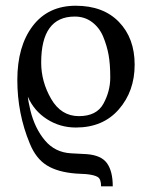

<svg xmlns="http://www.w3.org/2000/svg" viewBox="-20 -447 531 676"><path d="M243.2 -388.7Q125 -388.7 125 -226.6Q125 -159.2 160.2 -98.6Q195.3 -38.1 257.8 -38.1Q320.3 -38.1 344.2 -82Q368.2 -126 368.2 -173.8Q368.2 -221.7 362.3 -253.9Q356.4 -286.1 343.3 -317.9Q330.1 -349.6 304.2 -369.1Q278.3 -388.7 243.2 -388.7ZM247.1 2Q191.4 2 145.5 -27.3Q99.6 -56.6 78.1 -106.4Q79.1 -91.8 86.9 -58.6Q102.5 4.9 138.2 47.4Q173.8 89.8 230.5 92.8L285.2 95.7Q336.9 99.6 356.9 127.9Q377 156.2 377 209H335.9Q335.9 183.6 324.2 176.3Q312.5 168.9 283.2 166L248 164.1Q183.6 159.2 145 135.3Q106.4 111.3 85 58.6Q41 -46.9 41 -165.5Q41 -284.2 95.2 -355.5Q149.4 -426.8 246.6 -426.8Q343.8 -426.8 398.9 -369.6Q454.1 -312.5 454.1 -219.2Q454.1 -126 398.4 -62Q342.8 2 247.1 2Z"/></svg>

Font: CrimsonText-Roman
Style: Roman
Weight: 400
Version: Version 0.13